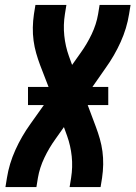

<svg xmlns="http://www.w3.org/2000/svg" viewBox="-20 -755 547 775"><path d="M2 0 8 -37Q17 -94 42 -149.5Q67 -205 103 -255L157 -331H93V-404H176L142 -492Q133 -516 126 -540.5Q119 -565 115.5 -591Q112 -617 112.5 -644Q113 -671 117 -698L123 -735H248L242 -698Q235 -654 239.5 -611Q244 -568 258 -529L271 -493L305 -541Q331 -577 350 -617Q369 -657 376 -698L382 -735H507L501 -698Q492 -641 467 -585.5Q442 -530 406 -480L353 -404H417V-331H334L367 -243Q376 -219 383 -194.5Q390 -170 393.5 -144Q397 -118 396.5 -91Q396 -64 392 -37L386 0H261L267 -37Q274 -81 269.5 -124Q265 -167 251 -206L238 -242L204 -194Q178 -158 159 -118Q140 -78 133 -37L127 0Z"/></svg>

Font: Iosevka Curly Extrabold
Style: Italic
Weight: 800
Italic angle: -9°
Monospace: yes
Designer: Belleve Invis
Foundry: Belleve Invis
Version: Version 22.1.2; ttfautohint (v1.8.4)